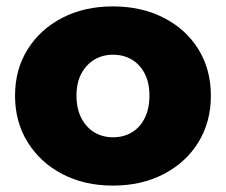

<svg xmlns="http://www.w3.org/2000/svg" viewBox="-20 -571 706 600"><path d="M333 9Q244 9 175 -27Q106 -63 66.5 -126.5Q27 -190 27 -272Q27 -354 66.5 -417Q106 -480 175 -515.5Q244 -551 333 -551Q422 -551 491.5 -515.5Q561 -480 600 -417Q639 -354 639 -272Q639 -190 600 -126.5Q561 -63 491.5 -27Q422 9 333 9ZM333 -142Q366 -142 391.5 -157Q417 -172 432 -201.5Q447 -231 447 -272Q447 -313 432 -341.5Q417 -370 391.5 -385Q366 -400 333 -400Q301 -400 275.5 -385Q250 -370 234.5 -341.5Q219 -313 219 -272Q219 -231 234.5 -201.5Q250 -172 275.5 -157Q301 -142 333 -142Z"/></svg>

Font: MOST Montserrat ExtraBold
Style: Regular
Weight: 800
Designer: Julieta Ulanovsky
Foundry: Julieta Ulanovsky
Version: Version 8.000;March 11, 2024;FontCreator 15.0.0.2926 64-bit